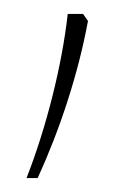

<svg xmlns="http://www.w3.org/2000/svg" viewBox="-20 -604 167 275"><path d="M18 -349H34C66 -419 92 -498 106 -574L99 -584H77C69 -512 47 -423 18 -349Z"/></svg>

Font: Noto Sans Hebrew SemiCondensed Thin
Style: Regular
Weight: 100
Width: 4
Designer: Monotype Design Team
Foundry: Monotype Imaging Inc.
Version: Version 2.004